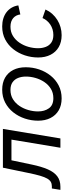

<svg xmlns="http://www.w3.org/2000/svg" viewBox="554 -1182 604 1823"><g transform="rotate(-90 856.5 -271.0)"><path d="M-35.2 0 -22 -81.1H-2.4Q22 -81.1 39.8 -90.8Q57.6 -100.6 71.8 -124.8Q85.9 -148.9 98.6 -192.1Q111.3 -235.4 125 -302.7L175.3 -545.9H543.5L453.1 0H364.7L441.9 -464.8H245.6L205.1 -272Q186 -180.2 159.7 -119.9Q133.3 -59.6 93.8 -29.8Q54.2 0 -5.4 0Z M833.5 11.7Q767.6 11.7 720.2 -15.9Q672.9 -43.5 647.2 -93.8Q621.6 -144 621.6 -211.4Q621.6 -276.4 641.8 -337.4Q662.1 -398.4 700.4 -447Q738.8 -495.6 793.2 -524.2Q847.7 -552.7 916 -552.7Q981.9 -552.7 1029.8 -525.4Q1077.6 -498 1103.3 -447.8Q1128.9 -397.5 1128.9 -329.1Q1128.9 -263.2 1108.4 -202.1Q1087.9 -141.1 1049.1 -92.8Q1010.3 -44.4 955.8 -16.4Q901.4 11.7 833.5 11.7ZM835.4 -66.9Q885.7 -66.9 924.1 -90.3Q962.4 -113.8 988.3 -152.1Q1014.2 -190.4 1027.3 -236.3Q1040.5 -282.2 1040.5 -327.1Q1040.5 -368.7 1027.3 -401.9Q1014.2 -435.1 986.3 -454.6Q958.5 -474.1 913.6 -474.1Q863.8 -474.1 825.7 -450.7Q787.6 -427.2 761.7 -388.7Q735.8 -350.1 722.7 -304Q709.5 -257.8 709.5 -212.4Q709.5 -150.9 739.3 -108.9Q769 -66.9 835.4 -66.9Z M1433.6 11.7Q1367.7 11.7 1320.3 -15.9Q1272.9 -43.5 1247.3 -93.8Q1221.7 -144 1221.7 -211.4Q1221.7 -276.4 1241.9 -337.4Q1262.2 -398.4 1300.3 -447Q1338.4 -495.6 1392.8 -524.2Q1447.3 -552.7 1516.1 -552.7Q1556.6 -552.7 1591.1 -542.2Q1625.5 -531.7 1651.6 -511.7Q1677.7 -491.7 1694.3 -463.4Q1710.9 -435.1 1716.3 -399.4L1630.4 -380.4Q1627.9 -401.4 1619.1 -418.5Q1610.4 -435.5 1595.7 -448Q1581.1 -460.4 1560.8 -467.3Q1540.5 -474.1 1514.2 -474.1Q1464.4 -474.1 1426.3 -450.7Q1388.2 -427.2 1362.1 -388.7Q1335.9 -350.1 1322.8 -304Q1309.6 -257.8 1309.6 -212.4Q1309.6 -171.9 1322.5 -138.7Q1335.4 -105.5 1363.3 -86.2Q1391.1 -66.9 1435.5 -66.9Q1463.9 -66.9 1489 -74.7Q1514.2 -82.5 1534.9 -96.4Q1555.7 -110.4 1571.3 -129.2Q1586.9 -147.9 1596.2 -169.9L1677.2 -141.6Q1660.6 -105.5 1635.3 -77.1Q1609.9 -48.8 1578.1 -29.1Q1546.4 -9.3 1509.8 1.2Q1473.1 11.7 1433.6 11.7Z"/></g></svg>

Font: Adwaita Sans
Style: Italic
Weight: 400
Italic angle: -9.39999°
Designer: Rasmus Andersson
Foundry: rsms
Version: Version 4.001;git-9221beed3